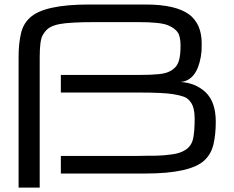

<svg xmlns="http://www.w3.org/2000/svg" viewBox="-20 -770 1040 852"><path d="M62.5 -516.6Q62.5 -576.2 72.8 -620.1Q82 -663.6 113.3 -691.9Q175.8 -750 375.5 -750H625Q760.7 -750 820.3 -705.1Q846.2 -685.1 860.8 -653.8Q875 -619.6 875 -579.1Q875 -549.8 874.5 -545.4Q874 -538.1 871.1 -518.1Q852.5 -412.6 781.2 -406.2Q847.7 -402.3 892.6 -360.4Q937.5 -316.9 937.5 -230Q937.5 -172.9 927.2 -129.4Q917 -85.9 886.7 -58.1Q824.2 0 624.5 0H250V-78.1H593.3Q595.2 -78.1 604.7 -78.4Q614.3 -78.6 633.3 -78.9Q652.3 -79.1 672.9 -79.1Q707 -79.6 746.6 -85.4Q779.3 -90.3 800.8 -103.5Q830.6 -121.6 837.4 -157.2Q843.8 -188.5 843.8 -244.6Q843.8 -291.5 827.1 -315.4Q814 -334.5 795.9 -340.8Q776.9 -347.7 746.1 -352.5Q702.6 -359.4 593.3 -359.4H250V-437.5H597.2Q652.3 -437.5 683.6 -440.9Q723.1 -443.8 747.1 -461.9Q768.6 -477.5 774.9 -504.4Q781.2 -528.3 781.2 -567.4Q781.2 -607.9 768.6 -626.5Q756.3 -644.5 726.1 -657.7Q691.9 -671.9 593.8 -671.9H406.7Q289.1 -671.9 244.1 -663.1Q214.8 -657.2 198.2 -646.5Q181.6 -635.7 168.9 -612.8Q156.2 -589.8 156.2 -516.6V62.5H62.5Z"/></svg>

Font: Michroma+
Style: Regular
Weight: 400
Designer: beogot
Foundry: beogot
Version: Version